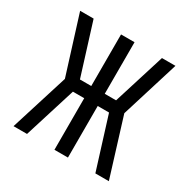

<svg xmlns="http://www.w3.org/2000/svg" viewBox="-126 -647 753 764"><g transform="rotate(30 250.0 -265.0)"><path d="M31 0H93L167 -237H219V0H281V-237H333L407 0H469L387 -265L469 -530H407L333 -293H281V-530H219V-293H167L93 -530H31L114 -265Z"/></g></svg>

Font: Iosevka SS09 Light
Style: Regular
Weight: 300
Monospace: yes
Designer: Belleve Invis
Foundry: Belleve Invis
Version: Version 5.2.1; ttfautohint (v1.8.3)